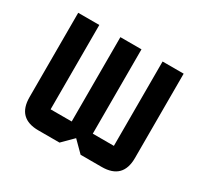

<svg xmlns="http://www.w3.org/2000/svg" viewBox="-110 -629 806 770"><g transform="rotate(30 293.0 -244.0)"><path d="M244.1 -488.3H341.8V-97.7H439.5V-488.3H537.1V-97.7Q537.1 0 439.5 0H341.8L293 -48.8L244.1 0H146.5Q48.8 0 48.8 -97.7V-488.3H146.5V-97.7H244.1Z"/></g></svg>

Font: BabelStone Runic
Style: Regular
Weight: 400
Designer: Andrew West
Foundry: BabelStone
Version: Version 7.004 November 9, 2023